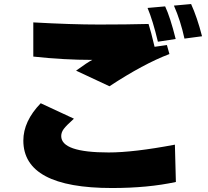

<svg xmlns="http://www.w3.org/2000/svg" viewBox="-20 -860 1040 960"><path d="M96.7 -157.2Q96.7 -253.9 183.6 -343.8L349.6 -266.6Q311.5 -232.4 298.8 -215.3Q286.1 -198.2 286.1 -179.7Q286.1 -97.7 523.4 -97.7Q648.4 -97.7 854.5 -136.7L859.4 49.8Q720.7 80.1 540 80.1Q96.7 80.1 96.7 -157.2ZM146.5 -577.1V-748Q337.9 -737.3 475.6 -737.3Q613.3 -737.3 722.7 -740.2Q734.4 -705.1 752.9 -626L814.5 -634.8L827.1 -589.8Q698.2 -541 527.3 -428.7L360.4 -506.8Q418 -548.8 441.4 -560.5Q298.8 -560.5 146.5 -577.1ZM717.8 -820.3 805.7 -828.1Q831.1 -774.4 858.4 -665L769.5 -651.4Q744.1 -757.8 717.8 -820.3ZM849.6 -832 935.5 -839.8Q965.8 -773.4 990.2 -678.7L902.3 -667Q882.8 -756.8 849.6 -832Z"/></svg>

Font: GenEi M Gothic v2 Black
Style: Regular
Weight: 900
Version: Version 2.0